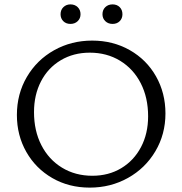

<svg xmlns="http://www.w3.org/2000/svg" viewBox="-20 -849 830 875"><path d="M256 -784Q256 -804 269 -816.5Q282 -829 301 -829Q321 -829 334 -816.5Q347 -804 347 -784Q347 -765 334 -752.5Q321 -740 301 -740Q281 -740 268.5 -752.5Q256 -765 256 -784ZM447 -784Q447 -804 460 -816.5Q473 -829 493 -829Q513 -829 525.5 -816.5Q538 -804 538 -784Q538 -765 525.5 -752.5Q513 -740 493 -740Q473 -740 460 -752.5Q447 -765 447 -784ZM57 -325Q57 -421 102.5 -498.5Q148 -576 226.5 -620Q305 -664 400 -664Q495 -664 571.5 -620.5Q648 -577 691 -501Q734 -425 734 -332Q734 -237 688 -159.5Q642 -82 563 -38Q484 6 389 6Q294 6 218.5 -37.5Q143 -81 100 -156.5Q57 -232 57 -325ZM655 -319Q655 -404 621.5 -469.5Q588 -535 527.5 -572Q467 -609 389 -609Q315 -609 257 -574.5Q199 -540 167 -478.5Q135 -417 135 -338Q135 -253 168.5 -187.5Q202 -122 262.5 -85Q323 -48 401 -48Q475 -48 532.5 -82.5Q590 -117 622.5 -178.5Q655 -240 655 -319Z"/></svg>

Font: Ysabeau SC
Style: Regular
Weight: 400
Designer: Christian Thalmann (Catharsis Fonts)
Version: Version 0.003